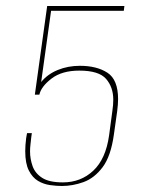

<svg xmlns="http://www.w3.org/2000/svg" viewBox="-20 -611 470 639"><path d="M186 8Q168 8 146.5 5Q125 2 106.5 -9Q88 -20 76 -43.5Q64 -67 64 -108Q64 -127 67 -151L70 -168H86L84 -154Q83 -143 81.5 -131Q80 -119 80 -107Q80 -82 88.5 -58Q97 -34 120.5 -19Q144 -4 189 -4Q249 -4 290.5 -43Q332 -82 343 -160L354 -242Q357 -262 357 -279Q357 -321 333 -348.5Q309 -376 244 -376Q186 -376 151.5 -349.5Q117 -323 111 -296H96L137 -591H394L392 -575H150L117 -338Q138 -364 172 -378Q206 -392 246 -392Q302 -392 337.5 -369Q373 -346 373 -281Q373 -264 370 -241L359 -163Q349 -91 321.5 -54.5Q294 -18 258 -5Q222 8 186 8Z"/></svg>

Font: Alumni Sans Pinstripe
Style: Italic
Weight: 400
Italic angle: -8°
Designer: Robert E. Leuschke
Foundry: Robert E. Leuschke
Version: Version 1.010; ttfautohint (v1.8.4.7-5d5b)